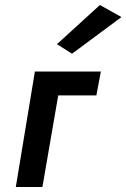

<svg xmlns="http://www.w3.org/2000/svg" viewBox="-20 -745 504 765"><path d="M464 -677 378 -725 207 -569 267 -531ZM119 -460 43 0H149L212 -365H364L382 -460Z"/></svg>

Font: Jost Medium
Style: Italic
Weight: 500
Italic angle: -5°
Version: Version 3.710